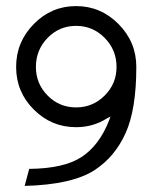

<svg xmlns="http://www.w3.org/2000/svg" viewBox="-20 -605 502 631"><path d="M230 -187Q149 -187 91 -245Q33 -303 33 -385Q33 -467 91 -526Q149 -585 230 -585Q311 -585 369.5 -526Q428 -467 428 -385Q428 -246 393 -168Q358 -90 291 -46Q217 2 61 6L76 -50Q190 -51 248 -89Q306 -127 338 -208L343 -222L330 -215Q285 -187 230 -187ZM98 -385Q98 -330 136.5 -291Q175 -252 230 -252Q285 -252 324 -291Q363 -330 363 -385Q363 -441 324 -480.5Q285 -520 230 -520Q175 -520 136.5 -480.5Q98 -441 98 -385Z"/></svg>

Font: Charger Pro
Style: Lit
Weight: 300
Designer: Jasper
Foundry: Cannot Into Space Fonts
Version: Version 1.09